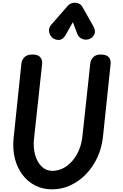

<svg xmlns="http://www.w3.org/2000/svg" viewBox="-20 -1414 922 1444"><path d="M372.5 10Q301.5 10 244.2 -19.2Q187 -48.5 147.8 -101.2Q108.5 -154 91.2 -224.2Q74 -294.5 82.5 -377L141 -936.5Q143.5 -963 163.5 -983.5Q183.5 -1004 224.5 -1004Q266.5 -1004 283.2 -983.2Q300 -962.5 297 -935L236 -372Q228.5 -304 244.2 -248.8Q260 -193.5 293.8 -161.2Q327.5 -129 374 -129Q416.5 -129 454.5 -148.5Q492.5 -168 523.2 -203Q554 -238 573.8 -284.8Q593.5 -331.5 599.5 -386L659 -936.5Q662 -963 681 -983.5Q700 -1004 737 -1004Q781 -1004 798 -983.8Q815 -963.5 812 -934L754.5 -386Q745.5 -302 712.2 -230Q679 -158 627 -104.2Q575 -50.5 509.8 -20.2Q444.5 10 372.5 10ZM647.5 -1119Q620.5 -1111 595.8 -1122.5Q571 -1134 561.5 -1159L528 -1247.5L474 -1151.5Q454 -1115 424 -1113.8Q394 -1112.5 372.5 -1131.5Q352 -1151 349 -1178.5Q346 -1206 364.5 -1227L489 -1369.5Q500 -1382 513.8 -1387.8Q527.5 -1393.5 541.5 -1393.5Q558.5 -1393.5 574.2 -1386.5Q590 -1379.5 600.5 -1361L682 -1216.5Q702.5 -1180 688.8 -1153.8Q675 -1127.5 647.5 -1119Z"/></svg>

Font: Edu SA Hand
Style: Regular
Weight: 400
Designer: Tina and Corey Anderson, Eben Sorkin, Mirko Velimirovic
Foundry: Google for Education
Version: Version 2.000